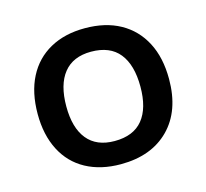

<svg xmlns="http://www.w3.org/2000/svg" viewBox="-77 -545 695 648"><g transform="rotate(-15 271.0 -220.5)"><path d="M270 -458Q342 -458 393.5 -429.5Q445 -401 473 -347.5Q501 -294 501 -219Q501 -108 439 -45.5Q377 17 270 17Q200 17 148.5 -11Q97 -39 69.5 -92.5Q42 -146 42 -219Q42 -294 69.5 -347.5Q97 -401 148.5 -429.5Q200 -458 270 -458ZM270 -376Q207 -376 174.5 -335.5Q142 -295 142 -219Q142 -144 174.5 -104Q207 -64 270 -64Q336 -64 368.5 -104Q401 -144 401 -219Q401 -295 368.5 -335.5Q336 -376 270 -376Z"/></g></svg>

Font: Podkova SemiBold
Style: Regular
Weight: 600
Designer: Ilya Yudin
Foundry: Cyreal (www.cyreal.org)
Version: Version 2.103